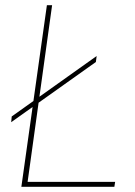

<svg xmlns="http://www.w3.org/2000/svg" viewBox="-20 -717 519 737"><path d="M62 0 160 -697H180L86 -19H422L419 0ZM23 -248 25 -270 351 -502 348 -479Z"/></svg>

Font: Hanken Grotesk Thin
Style: Italic
Weight: 250
Italic angle: -8°
Designer: Alfredo Marco Pradil
Foundry: Hanken Design Co.
Version: Version 3.013